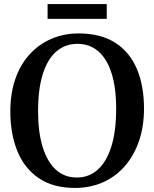

<svg xmlns="http://www.w3.org/2000/svg" viewBox="-20 -917 762 948"><path d="M355 11Q245.5 12 173.5 -36Q101.5 -84 66.2 -169.8Q31 -255.5 31 -367Q31 -455.5 55.5 -526.5Q80 -597.5 125.5 -647.8Q171 -698 233 -725Q295 -752 369.5 -752Q478 -751.5 549.2 -705.8Q620.5 -660 655.8 -576.8Q691 -493.5 691 -381Q691 -293.5 666.5 -221.5Q642 -149.5 597.2 -97.8Q552.5 -46 490.8 -18Q429 10 355 11ZM359.5 -40.5Q418.5 -40.5 462 -78.8Q505.5 -117 529.5 -192.8Q553.5 -268.5 553.5 -381Q553.5 -483 531.2 -554.2Q509 -625.5 466.2 -663Q423.5 -700.5 362 -700.5Q303 -700.5 259.5 -664Q216 -627.5 192 -553.5Q168 -479.5 168 -367Q168 -265 190.5 -191.8Q213 -118.5 255.5 -79.5Q298 -40.5 359.5 -40.5ZM507 -897V-824H215V-897Z"/></svg>

Font: Merriweather 36pt SemiBold
Style: Regular
Weight: 600
Version: Version 2.100